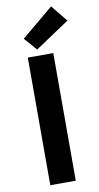

<svg xmlns="http://www.w3.org/2000/svg" viewBox="-108 -1052 567 1098"><g transform="rotate(-10 175.5 -503.0)"><path d="M91 -741H239V0H91ZM87 -851 273 -1006 351 -910 152 -777Z"/></g></svg>

Font: Merged Yaku Han JP
Style: Bold
Weight: 700
Designer: Ryoko NISHIZUKA 西塚涼子 (kana, bopomofo & ideographs); Paul D. Hunt (Latin, Greek & Cyrillic); Sandoll Communications 산돌커뮤니
Foundry: Adobe
Version: Version 2.004